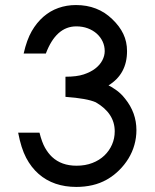

<svg xmlns="http://www.w3.org/2000/svg" viewBox="-20 -736 619 769"><path d="M526.4 -214.8Q526.4 -184.6 518.3 -155.8Q510.3 -127 494.6 -101.3Q479 -75.7 457 -54Q435.1 -32.2 407.7 -16.6Q380.9 -1.5 350.1 5.6Q319.3 12.7 285.6 12.7Q240.7 12.7 202.6 -0.2Q164.6 -13.2 134.8 -39.3Q105 -65.4 84.7 -104Q64.5 -142.6 52.7 -204.6H138.2Q147.9 -166 160.4 -144Q172.9 -122.1 188.5 -107.4Q226.1 -72.3 286.6 -72.3Q321.8 -72.3 350.1 -83.3Q378.4 -94.2 398.2 -113.3Q418 -132.3 428.7 -157Q439.5 -181.6 439.5 -210Q439.5 -282.2 363.8 -326.2Q329.1 -341.8 242.2 -348.1V-428.7Q287.6 -428.7 315.4 -438Q343.3 -447.3 361.8 -461.7Q380.4 -476.1 389.9 -494.4Q399.4 -512.7 399.4 -531.2Q399.4 -551.8 391.1 -569.6Q382.8 -587.4 367.7 -601.1Q352.5 -614.7 331.5 -622.6Q310.5 -630.4 285.6 -630.4Q204.6 -630.4 163.6 -521.5H74.7Q87.4 -577.1 107.2 -611.3Q127 -645.5 153.8 -668.9Q180.7 -692.4 213.9 -704.1Q247.1 -715.8 284.2 -715.8Q371.6 -715.8 429.7 -659.2Q459 -631.3 473.9 -600.1Q488.8 -568.8 488.8 -531.2Q488.8 -439.5 414.6 -394Q421.4 -391.6 442.6 -377.2Q463.9 -362.8 481 -340.8Q526.4 -284.7 526.4 -214.8Z"/></svg>

Font: Kawthoolei
Style: Bold
Weight: 700
Designer: Moe Zed
Foundry: Moe Zed
Version: Version 1.000;July 10, 2024;FontCreator 14.0.0.2901 32-bit